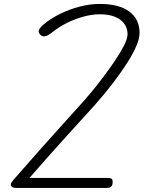

<svg xmlns="http://www.w3.org/2000/svg" viewBox="-20 -951 728 974"><path d="M64.5 2.5Q42 2.5 36.2 -7.5Q30.5 -17.5 46.5 -36.5Q119 -120 186 -195.2Q253 -270.5 309.8 -333.2Q366.5 -396 407.5 -441.5Q420 -455.5 446 -486.8Q472 -518 502.8 -558.8Q533.5 -599.5 562 -641.5Q590.5 -683.5 608.8 -719.5Q627 -755.5 627 -776.5Q627 -824 589.5 -851.2Q552 -878.5 486.5 -878.5Q447 -878.5 403.8 -866.8Q360.5 -855 320.5 -835.2Q280.5 -815.5 250 -791Q222 -768 207.2 -766.8Q192.5 -765.5 184.5 -775Q175 -785 176.5 -795.8Q178 -806.5 203 -828.5Q238.5 -858 285.5 -881Q332.5 -904 384.2 -917.5Q436 -931 486.5 -931Q583.5 -931 635.8 -892.5Q688 -854 688 -784Q688 -755 670.8 -715.8Q653.5 -676.5 625.8 -633Q598 -589.5 566.5 -547.5Q535 -505.5 506.2 -471Q477.5 -436.5 458.5 -415.5Q430.5 -384.5 389.8 -339.8Q349 -295 303 -244Q257 -193 211.8 -142.2Q166.5 -91.5 129.5 -48.5H520.5Q540.5 -48.5 546 -44.2Q551.5 -40 551.5 -28Q551.5 -14 545.5 -5.8Q539.5 2.5 520.5 2.5Z"/></svg>

Font: Edu VIC WA NT Hand
Style: Regular
Weight: 400
Designer: Tina and Corey Anderson, Eben Sorkin, Mirko Velimirovic
Foundry: Google for Education
Version: Version 1.000